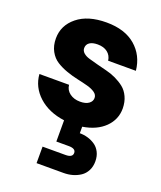

<svg xmlns="http://www.w3.org/2000/svg" viewBox="-152 -662 862 1029"><g transform="rotate(20 279.0 -147.5)"><path d="M515.1 -162.1Q515.1 -98.6 469.5 -53.7Q423.8 -8.8 344.2 3.9V41Q368.2 41 390.1 47.4Q412.1 53.7 431.4 66.7Q450.7 79.6 462.4 102.3Q474.1 125 474.1 154.8Q474.1 184.6 462.2 207.5Q450.2 230.5 430.2 243.9Q410.2 257.3 386 264.2Q361.8 271 335 271H181.2V176.8H312Q352.1 176.8 352.1 150.9Q352.1 126 312 126H241.2V4.9Q150.4 -7.3 94 -58.8Q37.6 -110.4 32.2 -183.1H201.2Q204.1 -153.8 228 -136Q252 -118.2 287.1 -118.2Q318.8 -118.2 336.4 -130.9Q354 -143.6 354 -163.1Q354 -181.2 337.2 -193.1Q320.3 -205.1 293.5 -212.4Q266.6 -219.7 234.4 -226.6Q202.1 -233.4 169.7 -244.9Q137.2 -256.3 110.4 -273.2Q83.5 -290 66.7 -320.8Q49.8 -351.6 49.8 -393.1Q49.8 -467.3 110.4 -516.6Q170.9 -565.9 276.9 -565.9Q381.3 -565.9 442.4 -513.7Q503.4 -461.4 512.2 -376H354Q350.1 -405.3 328.6 -422.1Q307.1 -439 272 -439Q242.2 -439 226.1 -427.7Q210 -416.5 210 -396Q210 -380.4 222.9 -368.9Q235.8 -357.4 257.1 -351.3Q278.3 -345.2 305.7 -337.9Q333 -330.6 361.6 -323.7Q390.1 -316.9 417.5 -304Q444.8 -291 466.3 -273.9Q487.8 -256.8 501.2 -228Q514.6 -199.2 515.1 -162.1Z"/></g></svg>

Font: SVN-Poppins
Style: Bold
Weight: 700
Designer: Ninad Kale (Devanagari), Jonny Pinhorn (Latin)
Foundry: Indian Type Foundry
Version: Version 3.200;PS 1.000;hotconv 16.6.54;makeotf.lib2.5.65590